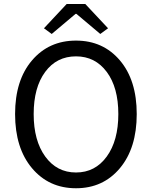

<svg xmlns="http://www.w3.org/2000/svg" viewBox="-20 -956 781 988"><path d="M57.6 -369.1Q57.6 -543 144.5 -645Q231.4 -747.1 371.1 -747.1Q510.7 -747.1 597.2 -645Q683.6 -543 683.6 -369.1Q683.6 -194.3 597.2 -90.8Q510.7 12.7 371.1 12.7Q231.4 12.7 144.5 -90.8Q57.6 -194.3 57.6 -369.1ZM371.1 -666Q271.5 -666 212.4 -585.9Q153.3 -505.9 153.3 -369.1Q153.3 -232.4 212.9 -150.4Q272.5 -68.4 371.1 -68.4Q469.7 -68.4 529.3 -150.4Q588.9 -232.4 588.9 -369.1Q588.9 -505.9 529.3 -585.9Q469.7 -666 371.1 -666ZM206.1 -810.5 323.2 -935.5H418.9L536.1 -810.5L496.1 -781.2L373 -884.8H369.1L246.1 -781.2Z"/></svg>

Font: GenYoGothic TW TTF Regular
Style: Regular
Weight: 400
Version: Version 1.300